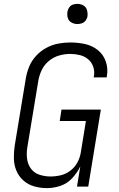

<svg xmlns="http://www.w3.org/2000/svg" viewBox="-20 -962 616 990"><path d="M222 8Q256 8 291 -3.5Q326 -15 352 -43Q378 -71 394 -104L377 0H435L500 -397H297L288 -338H423L397 -178Q393 -151 380 -126Q367 -101 344 -83Q321 -65 294 -58.5Q267 -52 240 -52Q211 -52 183.5 -61Q156 -70 139.5 -92.5Q123 -115 119.5 -144Q116 -173 121 -203L178 -548Q183 -576 196 -602.5Q209 -629 233 -648.5Q257 -668 285.5 -676Q314 -684 342 -684Q367 -684 391.5 -678Q416 -672 434.5 -656.5Q453 -641 461 -617Q469 -593 464 -568Q464 -565 463 -563H530Q530 -566 531 -570Q538 -609 525.5 -645Q513 -681 484 -704Q455 -727 418 -735Q381 -743 342 -743Q311 -743 279.5 -737Q248 -731 218.5 -715Q189 -699 166 -674Q143 -649 130.5 -618.5Q118 -588 113 -557L56 -212Q51 -179 51.5 -145.5Q52 -112 64.5 -82Q77 -52 101 -31Q125 -10 156.5 -1Q188 8 222 8ZM379 -838Q391 -838 402.5 -842Q414 -846 421.5 -856Q429 -866 431 -877Q433 -894 428.5 -910Q424 -926 410 -934Q396 -942 379 -942Q368 -942 356.5 -938.5Q345 -935 337.5 -924.5Q330 -914 328 -903Q325 -886 329.5 -870Q334 -854 348.5 -846Q363 -838 379 -838Z"/></svg>

Font: Iosevka Sparkle Light
Style: Italic
Weight: 300
Italic angle: -9°
Designer: Belleve Invis
Foundry: Belleve Invis
Version: Version 4.5.0; ttfautohint (v1.8.3)